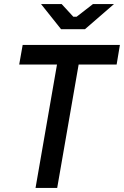

<svg xmlns="http://www.w3.org/2000/svg" viewBox="-20 -920 607 940"><path d="M154 0H260L365 -604H551L567 -700H91L74 -604H259ZM279 -777H396L538 -900H435L355 -838H339L282 -900H181Z"/></svg>

Font: Fixel Text 20240404 Medium
Style: Italic
Weight: 500
Width: 4
Italic angle: -10°
Designer: AlfaBravo + MacPaw
Foundry: Kyrylo Tkachov, Marchela Mozhyna, Serhii Makarenko, Maria Weinstein, Zakhar Kryvoshyya
Version: Version 1.211;Glyphs 3.2 (3225)